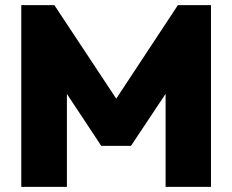

<svg xmlns="http://www.w3.org/2000/svg" viewBox="-20 -729 906 749"><path d="M63 0V-709H192L464 -298H403L674 -709H803V0H626V-413L654 -405L491 -160H375L213 -405L241 -413V0Z"/></svg>

Font: Outfit ExtraBold
Style: Regular
Weight: 800
Designer: Rodrigo Fuenzalida
Foundry: fragTYPE
Version: Version 1.100;gftools[0.9.27]